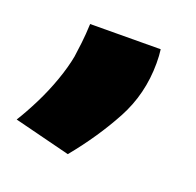

<svg xmlns="http://www.w3.org/2000/svg" viewBox="-149 -181 441 433"><g transform="rotate(20 72.0 35.0)"><path d="M0 -111 169 -112Q170 -105 170.5 -96.5Q171 -88 171 -79Q171 -5 137 58Q103 121 53 182L-82 148Q-67 124 -51.5 93Q-36 62 -24.5 29.5Q-13 -3 -8 -30Q-6 -43 -3.5 -64.5Q-1 -86 0 -111Z"/></g></svg>

Font: Georama Semi Condensed Black
Style: Italic
Weight: 900
Width: 4
Italic angle: -9°
Designer: Jean-Baptiste Levee
Foundry: Production Type
Version: Version 1.000